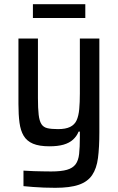

<svg xmlns="http://www.w3.org/2000/svg" viewBox="-20 -694 564 916"><path d="M244 202Q217 202 189.5 201Q162 200 137 198Q112 196 92 194V120Q119 122 141 122.5Q163 123 184 123.5Q205 124 224 124Q272 124 299.5 116Q327 108 340.5 90Q354 72 357.5 40.5Q361 9 361 -39V-66H355Q346 -44 328.5 -28Q311 -12 283.5 -4Q256 4 216 4Q167 4 137.5 -8.5Q108 -21 93 -46Q78 -71 73 -109Q68 -147 68 -198V-510H161V-226Q161 -176 164.5 -146.5Q168 -117 177.5 -102Q187 -87 206 -82.5Q225 -78 257 -78Q293 -78 314.5 -88.5Q336 -99 345.5 -120Q355 -141 358 -173Q361 -205 361 -248V-510H454V-63Q454 9 447.5 59.5Q441 110 419.5 141.5Q398 173 356 187.5Q314 202 244 202ZM137 -608V-674H387V-608Z"/></svg>

Font: Saira SemiCondensed Medium
Style: Regular
Weight: 500
Width: 4
Designer: Hector Gatti with collaboration of the Omnibus-Type team
Foundry: Omnibus-Type
Version: Version 1.101